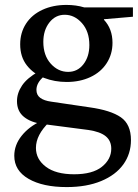

<svg xmlns="http://www.w3.org/2000/svg" viewBox="-20 -550 560 780"><path d="M257 -258Q295 -258 319 -289Q343 -320 343 -367Q343 -422 313 -456Q283 -490 243 -490Q205 -490 180.5 -458.5Q156 -427 156 -380Q156 -325 186 -291.5Q216 -258 257 -258ZM159 -240Q128 -214 128 -185Q128 -164 143.5 -152.5Q159 -141 188 -137L344 -114Q430 -102 471 -73.5Q512 -45 512 19Q512 75 481 118Q450 161 391 185.5Q332 210 251 210Q154 210 96 176.5Q38 143 38 83Q38 39 68 1.5Q98 -36 148 -59L180 -54Q126 -2 126 51Q126 97 166.5 127.5Q207 158 281 158Q356 158 394 127.5Q432 97 432 54Q432 22 409.5 3.5Q387 -15 339 -22L155 -46Q106 -52 77.5 -75Q49 -98 49 -139Q49 -172 69.5 -202.5Q90 -233 136 -259ZM250 -530Q289 -530 322 -520H520V-482L403 -472L402 -470Q437 -433 437 -376Q437 -330 413.5 -293.5Q390 -257 347.5 -237Q305 -217 251 -217Q202 -217 159 -233.5Q116 -250 89 -284.5Q62 -319 62 -370Q62 -417 85.5 -453.5Q109 -490 152 -510Q195 -530 250 -530Z"/></svg>

Font: Minipax
Style: Regular
Weight: 400
Designer: Raphaël Ronot
Foundry: Velvetyne Type Foundry
Version: Version 1.000